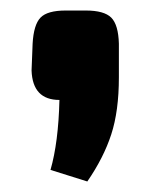

<svg xmlns="http://www.w3.org/2000/svg" viewBox="-20 -190 289 365"><path d="M105 -170H143Q178 -170 191.5 -156.5Q205 -143 206 -107V-43Q206 21 191.5 65.5Q177 110 146 155L76 133Q91 81 93 0Q42 0 40 -56L42 -107Q44 -143 57 -156.5Q70 -170 105 -170Z"/></svg>

Font: Ezarion Extra Bold
Style: Regular
Weight: 800
Designer: Natanael Gama
Version: Version 1.001;PS 001.001;hotconv 1.0.70;makeotf.lib2.5.58329